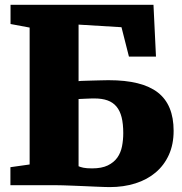

<svg xmlns="http://www.w3.org/2000/svg" viewBox="-20 -763 751 791"><path d="M22.9 -74.2 102.1 -85.4V-649.4L23.4 -664.1V-743.2H612.3L622.6 -529.8H511.2L480.5 -650.9L303.7 -661.6V-428.7Q305.7 -429.2 314.5 -429.7Q323.2 -430.2 335.7 -430.4Q348.1 -430.7 362.8 -431.2Q377.4 -431.6 390.6 -431.9Q403.8 -432.1 414.1 -432.4Q424.3 -432.6 428.2 -432.6Q564.9 -432.6 630.1 -382.1Q695.3 -331.5 695.3 -224.1Q695.3 -168.5 675.8 -125.2Q656.2 -82 621.3 -52.5Q586.4 -22.9 538.1 -7.6Q489.7 7.8 431.6 7.8Q425.8 7.8 409.9 7.3Q394 6.8 372.8 5.9Q351.6 4.9 327.6 3.9Q303.7 2.9 281 2Q258.3 1 239.5 0.5Q220.7 0 210.4 0H22.9ZM303.7 -78.1Q311 -74.7 323.7 -72Q336.4 -69.3 359.4 -69.3Q398.9 -69.3 424.1 -81.5Q449.2 -93.8 463.4 -113.8Q477.5 -133.8 482.7 -160.2Q487.8 -186.5 487.8 -214.4Q487.8 -252.9 481 -280Q474.1 -307.1 459.7 -324.2Q445.3 -341.3 422.9 -349.4Q400.4 -357.4 369.1 -357.4Q364.7 -357.4 354.5 -357.2Q344.2 -356.9 333.5 -356.4Q322.8 -356 314 -355.5Q305.2 -355 303.7 -355Z"/></svg>

Font: Merriweather UltraBold
Style: Regular
Weight: 900
Designer: Eben Sorkin ( sorkintype@gmail.com )
Foundry: Eben Sorkin
Version: Version 1.570; ttfautohint (v1.3) -l 8 -r 32 -G 0 -x 0 -H 60